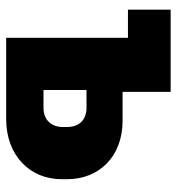

<svg xmlns="http://www.w3.org/2000/svg" viewBox="4 -564 560 607"><g transform="rotate(90 283.5 -260.0)"><path d="M99 0H356C471 0 546 -75 546 -175V-193C546 -294 474 -368 362 -368H270V-520H10V-385H99ZM264 -118V-254H320C360 -254 381 -229 381 -193V-179C381 -144 360 -118 320 -118Z"/></g></svg>

Font: Fixel Text ExtraBold
Style: Regular
Weight: 800
Width: 4
Designer: AlfaBravo + MacPaw
Foundry: Kyrylo Tkachov, Marchela Mozhyna, Serhii Makarenko, Maria Weinstein, Zakhar Kryvoshyya
Version: Version 1.211